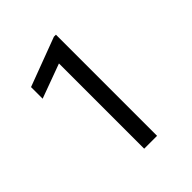

<svg xmlns="http://www.w3.org/2000/svg" viewBox="-198 -836 959 959"><g transform="rotate(-45 281.0 -357.0)"><path d="M356 0V-714.4H341.8L83 -617.2V-535.2L265.1 -602.1V0Z"/></g></svg>

Font: Roboto1
Style: rg
Weight: 400
Designer: Google
Version: Version 2.137; 2017